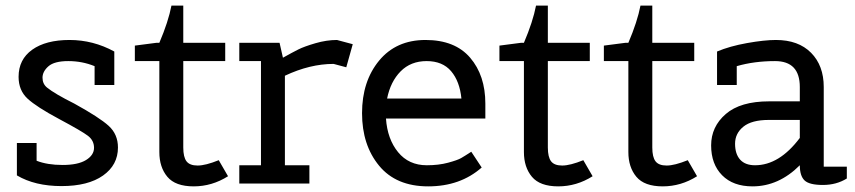

<svg xmlns="http://www.w3.org/2000/svg" viewBox="-20 -652 3038 682"><path d="M40 -144H110V-81Q148 -66 202.5 -66Q257 -66 285.5 -83.5Q314 -101 314 -127Q314 -153 292.5 -169.5Q271 -186 190.5 -229Q110 -272 78 -301.5Q46 -331 46 -379Q46 -441 94.5 -475.5Q143 -510 227 -510Q311 -510 386 -469V-350H316V-417Q272 -435 222.5 -435Q173 -435 152 -416.5Q131 -398 131 -376Q131 -354 147 -341Q174 -319 244 -284Q333 -235 366 -205Q399 -175 399 -128Q399 -66 346 -28.5Q293 9 198.5 9Q104 9 40 -29Z M459 -435V-490L536 -500H546Q578 -575 589 -632H631V-500H780V-435H631V-128Q631 -94 642.5 -79Q654 -64 682 -64Q710 -64 757 -83L790 -26Q733 10 668 10Q603 10 574.5 -24Q546 -58 546 -112V-435Z M992 -65H1079V0H830V-65H907V-435H830V-500H973L985 -447Q1019 -466 1040 -476.5Q1061 -487 1100.5 -498.5Q1140 -510 1177 -510L1233 -495L1210 -413L1165 -425Q1081 -425 992 -383Z M1704 -284V-231H1351Q1356 -158 1394 -111.5Q1432 -65 1496 -65Q1538 -65 1571.5 -74Q1605 -83 1618 -90.5Q1631 -98 1654 -113L1691 -57Q1615 10 1501 10Q1387 10 1326.5 -63.5Q1266 -137 1266 -250Q1266 -363 1326.5 -436.5Q1387 -510 1491.5 -510Q1596 -510 1650 -447Q1704 -384 1704 -284ZM1355 -302H1619Q1613 -363 1582.5 -399Q1552 -435 1495.5 -435Q1439 -435 1403 -398.5Q1367 -362 1355 -302Z M1754 -435V-490L1831 -500H1841Q1873 -575 1884 -632H1926V-500H2075V-435H1926V-128Q1926 -94 1937.5 -79Q1949 -64 1977 -64Q2005 -64 2052 -83L2085 -26Q2028 10 1963 10Q1898 10 1869.5 -24Q1841 -58 1841 -112V-435Z M2125 -435V-490L2202 -500H2212Q2244 -575 2255 -632H2297V-500H2446V-435H2297V-128Q2297 -94 2308.5 -79Q2320 -64 2348 -64Q2376 -64 2423 -83L2456 -26Q2399 10 2334 10Q2269 10 2240.5 -24Q2212 -58 2212 -112V-435Z M2653 10Q2584 10 2545 -29.5Q2506 -69 2506 -135.5Q2506 -202 2558 -247Q2610 -292 2712 -292H2821V-343Q2821 -435 2733 -435Q2659 -435 2597 -417V-350H2527V-469Q2572 -488 2633.5 -499Q2695 -510 2736 -510Q2816 -510 2861 -464.5Q2906 -419 2906 -343V-60H2988V-18Q2951 5 2903 5Q2855 5 2838 -11Q2821 -27 2821 -65Q2746 10 2653 10ZM2662 -65Q2748 -65 2821 -162V-226H2711Q2650 -226 2620.5 -202Q2591 -178 2591 -141.5Q2591 -105 2609 -85Q2627 -65 2662 -65Z"/></svg>

Font: Cherry Swash
Style: Regular
Weight: 400
Designer: Kasatkina Nataliya
Foundry: Nataliya Kasatkina
Version: Version 1.001